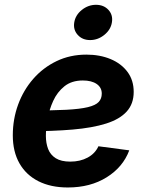

<svg xmlns="http://www.w3.org/2000/svg" viewBox="-20 -788 630 819"><path d="M269.4 11.7Q196.7 11.7 144 -14.9Q91.3 -41.5 62.9 -91.4Q34.6 -141.2 34.6 -210.9Q34.6 -280 57.4 -342.1Q80.2 -404.1 122.1 -451.9Q164.1 -499.8 221.6 -527.4Q279.1 -555 348.5 -555Q406.2 -555 451.9 -535.9Q497.5 -516.8 523.9 -481.2Q550.3 -445.7 550.3 -396Q550.3 -345.1 520.5 -312.3Q490.8 -279.4 432.7 -261Q374.6 -242.6 289.6 -235.3Q204.6 -228 94 -228L109.2 -316.6Q202.7 -316.6 262.4 -319.7Q322.1 -322.9 355.1 -331Q388.1 -339.1 401.1 -353.2Q414.1 -367.2 414.1 -388.8Q414.1 -414.7 392.5 -429.7Q370.8 -444.7 333.4 -444.7Q285.6 -444.7 254.8 -419.9Q224 -395.2 206.9 -357.5Q189.7 -319.8 182.7 -279.7Q175.7 -239.5 175.7 -208.5Q175.7 -177.4 185.3 -152.4Q195 -127.5 217.9 -113Q240.8 -98.6 280 -98.6Q322 -98.6 354 -115.9Q385.9 -133.2 399.8 -164.1L531.4 -146.7Q504.6 -75.1 435 -31.7Q365.5 11.7 269.4 11.7ZM364.4 -617.1Q331.3 -617.1 311.5 -639.2Q291.6 -661.3 296.7 -692.3Q301.8 -723.9 329.1 -745.7Q356.4 -767.5 389.5 -767.5Q422.8 -767.5 442.7 -745.7Q462.6 -723.8 457.3 -692.3Q452.3 -661.3 425 -639.2Q397.7 -617.1 364.4 -617.1Z"/></svg>

Font: Adwaita Sans
Style: Italic
Weight: 400
Italic angle: -9.39999°
Designer: Rasmus Andersson
Foundry: rsms
Version: Version 4.001;git-9221beed3